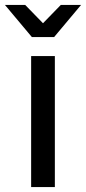

<svg xmlns="http://www.w3.org/2000/svg" viewBox="-35 -757 348 777"><path d="M91 0V-530H187V0ZM94 -607 -15 -737H67L174 -627H104L211 -737H293L184 -607Z"/></svg>

Font: Montserrat Thin Medium
Style: Regular
Weight: 500
Version: Version 9.000